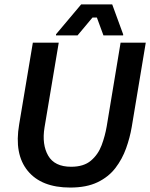

<svg xmlns="http://www.w3.org/2000/svg" viewBox="-20 -845 686 877"><path d="M300.8 11.7Q169.2 11.7 106.7 -64.6Q44.2 -140.8 67.5 -276.7L130 -650H248.3L183.3 -262.5Q170.8 -185 200 -134.2Q229.2 -83.3 305 -83.3Q362.5 -83.3 395.4 -111.3Q428.3 -139.2 444.2 -181.7Q460 -224.2 467.5 -268.3L530.8 -650H645.8L581.7 -265Q573.3 -215.8 555.8 -167.1Q538.3 -118.3 507.1 -77.5Q475.8 -36.7 425.4 -12.5Q375 11.7 300.8 11.7ZM235.8 -683.3V-688.3L350.8 -825H492.5L542.5 -688.3V-683.3H452.5L422.5 -765H402.5L334.2 -683.3Z"/></svg>

Font: Familjen Grotesk Medium
Style: Italic
Weight: 500
Italic angle: -9.46201°
Designer: Anders Wikstroem, Jonas Baeckman, Matilda Gysing, Kristian Moeller
Foundry: Familjen STHLM AB
Version: Version 2.002; ttfautohint (v1.8.4.7-5d5b)